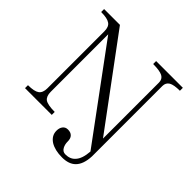

<svg xmlns="http://www.w3.org/2000/svg" viewBox="-207 -852 1165 1165"><g transform="rotate(45 375.0 -269.5)"><path d="M37.1 1H266.6V-24.4Q206.1 -24.4 183.6 -40Q163.1 -55.7 163.1 -93.8V-586.9L589.8 -7.8Q585 58.6 557.6 86.9Q535.2 112.3 494.1 112.3Q470.7 112.3 459 89.8Q449.2 71.3 449.2 46.9Q449.2 20.5 436.5 7.8Q423.8 -5.9 399.4 -5.9Q377 -5.9 365.2 10.7Q354.5 25.4 354.5 48.8Q354.5 90.8 393.6 116.2Q431.6 139.6 493.2 139.6Q550.8 139.6 581.1 109.4Q614.3 76.2 617.2 5.9V-597.7Q617.2 -626 639.6 -639.6Q662.1 -652.3 712.9 -652.3V-677.7H483.4V-652.3Q540 -652.3 564.5 -639.6Q587.9 -627 587.9 -597.7V-117.2L172.9 -677.7H37.1V-652.3Q90.8 -652.3 112.3 -636.7Q133.8 -622.1 133.8 -583V-93.8Q133.8 -55.7 112.3 -40Q90.8 -24.4 37.1 -24.4Z"/></g></svg>

Font: Batang
Style: Regular
Weight: 400
Version: Version 2.21